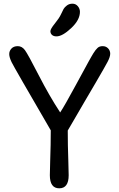

<svg xmlns="http://www.w3.org/2000/svg" viewBox="-20 -1010 647 1040"><path d="M347 -303Q347 -223 350 -142L352 -61Q352 10 301 10Q250 10 250 -61L252 -144Q255 -227 255 -304Q56 -646 43 -673Q30 -700 30 -717Q30 -734 42 -747Q54 -760 76.5 -760Q99 -760 115 -738.5Q131 -717 189.5 -603Q248 -489 306 -401Q330 -437 390.5 -549Q451 -661 460.5 -677.5Q470 -694 474 -701.5Q478 -709 485.5 -721Q493 -733 497.5 -738.5Q502 -744 508 -750Q518 -760 536 -760Q554 -760 565.5 -748Q577 -736 577 -719Q577 -702 562.5 -674.5Q548 -647 499.5 -564Q451 -481 437 -457.5Q423 -434 397.5 -389.5Q372 -345 347 -303ZM413 -946Q413 -902 365.5 -857.5Q318 -813 286 -813Q270 -813 261.5 -821Q253 -829 253 -841Q253 -853 277 -882.5Q301 -912 310 -932Q319 -952 324.5 -961.5Q330 -971 342.5 -980.5Q355 -990 372.5 -990Q390 -990 401.5 -976.5Q413 -963 413 -946Z"/></svg>

Font: Delius Unicase
Style: Regular
Weight: 400
Designer: Natalia Raices
Foundry: Natalia Raices
Version: Version 1.002